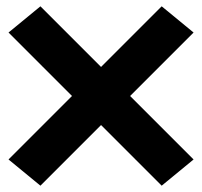

<svg xmlns="http://www.w3.org/2000/svg" viewBox="-20 -644 640 608"><path d="M108 -56 7 -139 208 -340 7 -541 108 -624 300 -432 492 -624 593 -541 392 -340 593 -139 492 -56 300 -248Z"/></svg>

Font: Iosevka Aile Heavy
Style: Regular
Weight: 900
Designer: Belleve Invis
Foundry: Belleve Invis
Version: Version 31.1.0; ttfautohint (v1.8.4)